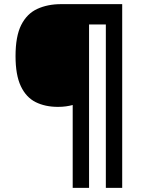

<svg xmlns="http://www.w3.org/2000/svg" viewBox="-20 -780 695 927"><path d="M570 127H491V-662H410V127H331V-273Q316 -269 298.5 -266.5Q281 -264 260 -264Q198 -264 152 -287Q106 -310 80.5 -364Q55 -418 55 -509Q55 -605 82.5 -659.5Q110 -714 160 -737Q210 -760 275 -760H570Z"/></svg>

Font: Noto Sans Hanifi Rohingya
Style: Regular
Weight: 400
Designer: Monotype Design Team and DaltonMaag
Foundry: Google LLC
Version: Version 2.101